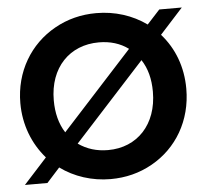

<svg xmlns="http://www.w3.org/2000/svg" viewBox="-51 -763 888 824"><g transform="rotate(-5 392.5 -350.5)"><path d="M121 0 177 -62C237 -18 313 7 393 7C458 7 518 -8 573 -39C682 -100 750 -214 750 -351C750 -446 718 -528 662 -591L761 -700H664L609 -640C548 -684 473 -708 393 -708C328 -708 268 -693 213 -662C104 -601 35 -487 35 -351C35 -258 68 -174 124 -110L24 0ZM179 -351C179 -492 267 -582 393 -582C442 -582 485 -569 520 -543L216 -210C191 -249 179 -296 179 -351ZM569 -490C594 -452 606 -406 606 -351C606 -210 519 -118 393 -118C344 -118 302 -131 265 -157Z"/></g></svg>

Font: Poppins SemiBold
Style: Regular
Weight: 600
Designer: Ninad Kale (Devanagari), Jonny Pinhorn (Latin)
Foundry: Indian Type Foundry
Version: 4.004